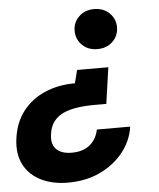

<svg xmlns="http://www.w3.org/2000/svg" viewBox="-54 -574 668 808"><g transform="rotate(-5 280.0 -170.0)"><path d="M412 -280 390 -127H337Q300 -127 266.5 -122Q233 -117 208 -105.5Q183 -94 167 -73Q151 -52 147 -19Q143 7 151 26Q159 45 178.5 55Q198 65 228 65Q259 65 282.5 54.5Q306 44 321 23.5Q336 3 341 -23H482Q473 37 434.5 85Q396 133 336.5 161Q277 189 201 189Q136 189 87.5 165Q39 141 15.5 96Q-8 51 0 -12Q9 -82 45.5 -129Q82 -176 139 -200.5Q196 -225 266 -225L280 -280ZM373 -529Q413 -529 438 -504.5Q463 -480 463 -445Q463 -409 438 -384.5Q413 -360 373 -360Q334 -360 309 -384.5Q284 -409 284 -445Q284 -480 309 -504.5Q334 -529 373 -529Z"/></g></svg>

Font: DM Sans 11pt Black
Style: Italic
Weight: 900
Italic angle: -10°
Version: Version 4.004;gftools[0.9.30]